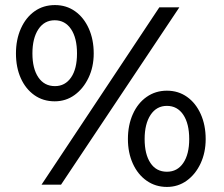

<svg xmlns="http://www.w3.org/2000/svg" viewBox="-20 -729 884 758"><path d="M196 -329Q150 -329 115.5 -353.5Q81 -378 62 -420.5Q43 -463 43 -518Q43 -573 62.5 -616.5Q82 -660 116.5 -684.5Q151 -709 197 -709Q242 -709 276.5 -684.5Q311 -660 330.5 -616.5Q350 -573 350 -518Q350 -465 329.5 -422Q309 -379 274.5 -354Q240 -329 196 -329ZM144 0 609 -700H688L221 0ZM197 -389Q237 -389 260.5 -423Q284 -457 284 -518Q284 -579 260.5 -614Q237 -649 196 -649Q155 -649 131.5 -613.5Q108 -578 108 -518Q108 -458 131.5 -423.5Q155 -389 197 -389ZM639 9Q594 9 559 -15.5Q524 -40 504.5 -83Q485 -126 485 -180Q485 -235 504.5 -278.5Q524 -322 559 -346.5Q594 -371 639 -371Q684 -371 718.5 -346.5Q753 -322 772.5 -278.5Q792 -235 792 -180Q792 -127 772 -84Q752 -41 717.5 -16Q683 9 639 9ZM639 -51Q680 -51 703.5 -85.5Q727 -120 727 -180Q727 -241 703.5 -276Q680 -311 639 -311Q598 -311 574.5 -275.5Q551 -240 551 -180Q551 -120 574 -85.5Q597 -51 639 -51Z"/></svg>

Font: Lexend Deca Light
Style: Regular
Weight: 300
Designer: Bonnie Shaver-Troup, Thomas Jockin
Foundry: Lexend
Version: Version 1.008; ttfautohint (v1.8.4.7-5d5b)